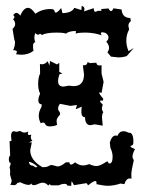

<svg xmlns="http://www.w3.org/2000/svg" viewBox="-20 -610 484 636"><path d="M372.1 -419.9 347.7 -422.4 335.9 -436.5Q341.3 -444.8 341.3 -451.2Q341.3 -461.4 332 -472.2Q339.4 -478.5 339.4 -485.8Q339.4 -492.2 333.7 -497.6Q328.1 -502.9 319.3 -502.9Q314 -502.9 314 -499.5L316.4 -493.2Q290 -502 263.7 -502Q237.3 -502 231 -498.5L231.4 -507.3Q208.5 -507.3 198.2 -498.5Q191.9 -502 166.5 -502Q133.8 -502 118.7 -494.1L112.8 -498.5Q109.4 -495.1 106 -495.1Q101.6 -495.1 97.2 -500.5Q93.8 -494.1 93.8 -485.8Q93.8 -476.6 97.2 -470.2Q89.4 -469.7 89.4 -457.5Q89.4 -445.3 91.3 -441.9Q74.2 -428.7 50.8 -428.7L33.2 -430.2L36.1 -438Q36.1 -443.8 23.4 -443.8Q29.8 -456.1 29.8 -472.2Q27.8 -472.2 21.5 -514.2Q30.3 -522 30.3 -530.8Q30.3 -538.1 23.4 -546.4Q27.8 -549.8 27.8 -553.7Q27.8 -556.6 23.9 -559.6Q28.8 -567.4 34.7 -567.4Q40.5 -567.4 46.9 -558.1Q58.6 -584 72.3 -584Q84 -584 97.2 -564.5Q118.7 -580.1 147.9 -580.1Q154.8 -580.1 157.2 -578.1Q159.7 -576.2 160.4 -574Q161.1 -571.8 161.6 -570.1Q162.1 -568.4 165 -568.4Q170.9 -568.4 182.6 -583.5L187 -566.4Q218.3 -567.4 226.1 -584L249.5 -576.7L250.5 -590.3Q259.8 -588.4 259.8 -579.6L258.3 -572.3L290.5 -583Q290.5 -570.8 296.4 -570.8L304.7 -574.2H316.4L314.9 -580.1L339.4 -582Q343.8 -573.2 347.7 -573.2Q352.1 -573.2 355.5 -582.5L382.8 -578.6Q384.8 -550.8 411.6 -550.3L413.6 -540.5Q405.3 -533.7 405.3 -524.4L407.7 -512.2Q398.4 -495.6 398.4 -475.6Q398.4 -458.5 405.8 -440.4L423.3 -451.2L399.9 -424.3Q387.2 -419.9 372.1 -419.9ZM145 -191.4Q137.7 -191.4 134.8 -193.4Q131.8 -195.3 130.4 -197.8Q128.9 -200.2 127.7 -202.1Q126.5 -204.1 122.6 -204.1L114.7 -202.1Q108.4 -214.4 108.4 -226.6Q108.4 -240.2 116.7 -254.4L118.7 -263.7Q106.9 -265.6 106.9 -277.3Q106.9 -286.1 112.8 -300.3Q106.4 -312.5 106.4 -331.5Q106.4 -354 112.8 -366.2L112.3 -397.9L119.1 -397Q129.4 -397 137.7 -407.2L144 -393.1L145.5 -408.2L168.9 -396.5L176.3 -401.9V-371.6L187 -366.7L176.8 -363.8Q172.4 -350.6 172.4 -341.3Q172.4 -323.2 190.4 -323.2L208 -326.2L223.6 -324.7Q258.3 -324.7 258.3 -363.8L254.4 -394L258.8 -393.6Q268.6 -393.6 270 -404.3L278.3 -400.9L299.3 -402.3Q299.8 -393.1 309.6 -393.1L316.4 -394V-366.2L323.2 -338.9L316.4 -302.2L310.1 -304.2L308.6 -302.7Q308.6 -298.8 322.3 -282.2L320.3 -276.4L315.4 -276.9Q311.5 -276.9 311.5 -274.9Q311.5 -271.5 320.3 -263.7L317.4 -252.4Q317.4 -244.6 322.3 -238.3Q317.9 -233.9 317.9 -220.2L320.3 -193.8L293.5 -198.2L279.8 -195.3Q262.2 -195.3 261.7 -221.7Q249.5 -221.7 249.5 -239.7Q249.5 -253.4 251.5 -256.8L231 -248L234.9 -262.2L213.4 -259.3L178.7 -266.1Q172.4 -258.3 172.4 -250.5Q172.4 -245.1 175.8 -241.2Q179.2 -237.3 179.2 -233.4Q179.2 -230.5 177.2 -228.3Q175.3 -226.1 173.1 -223.4Q170.9 -220.7 169.2 -217.3Q167.5 -213.9 167.5 -208.5L168.9 -196.3Q159.7 -191.4 145 -191.4ZM215.8 5.9 202.1 4.4Q202.1 -1 194.8 -1Q184.1 -1 174.8 3.9H149.4L143.6 0L140.1 4.9Q131.8 -4.9 121.1 -4.9Q114.3 -4.9 106.2 -0.7Q98.1 3.4 92.3 3.4Q85.4 3.4 83.5 -2.4Q81.5 2.4 74.2 2.4Q64.9 2.4 46.9 -6.3L37.1 -3.9Q34.7 3.4 24.9 3.4L13.7 2Q18.6 -4.4 18.6 -12.7L13.2 -31.7L13.7 -41.5Q13.7 -49.8 11.7 -56.2Q15.1 -62.5 15.1 -67.9Q15.1 -72.3 10.7 -72.3L9.3 -81.1Q9.3 -92.3 13.7 -94.7L11.7 -142.1L18.1 -143.6L16.6 -159.2Q16.6 -175.3 26.4 -175.3L34.2 -173.3L46.9 -176.3Q53.7 -170.9 61 -170.9Q67.4 -170.9 73.7 -174.3L72.3 -167.5Q72.3 -162.6 77.1 -162.6L83.5 -164.1L82 -156.2Q82 -148.9 87.4 -143.6L75.7 -138.2H85.4L80.1 -112.3Q80.1 -79.1 120.6 -56.2Q135.3 -56.2 140.6 -59.8Q146 -63.5 151.9 -63.5L170.4 -58.6Q181.6 -58.6 198.2 -72.3H210Q210.4 -64.9 215.3 -64.9Q220.2 -64.9 229 -72.3Q241.2 -62 255.4 -62Q264.6 -62 275.9 -66.4Q288.1 -60.1 299.8 -60.1Q311 -60.1 330.1 -72.8Q333.5 -75.2 335.4 -75.2Q337.4 -75.2 338.4 -71.8Q339.4 -68.4 342.3 -68.4Q353 -68.4 353 -90.8Q353 -105.5 345.7 -120.1L343.8 -138.2Q350.6 -161.1 363.3 -161.1L369.1 -160.2Q375.5 -175.3 388.7 -175.3Q396.5 -175.3 405.8 -170.4H408.2Q421.9 -170.4 421.9 -140.1Q421.9 -133.8 420.4 -131.3Q418.9 -128.9 417 -128.2Q415 -127.4 413.6 -127.2Q412.1 -127 412.1 -125.5Q412.1 -122.1 427.2 -116.2Q418.9 -100.6 418.9 -91.8Q418.9 -84.5 423.3 -80.1Q415 -43.9 415 -32.7L415.5 -18.1L410.2 -19Q397.9 -19 392.1 0L378.9 -2Q357.4 5.4 336.4 5.4Q324.2 5.4 299.3 0L299.8 -4.4Q299.8 -10.3 295.4 -10.3Q289.1 -10.3 272 3.9L266.6 -3.4L225.1 3.4Q219.2 -8.8 216.8 -8.8ZM97.7 -55.7 104.5 -57.1Q89.8 -71.8 75.7 -74.2Q77.1 -61 89.8 -61Z"/></svg>

Font: Truetypewriter PolyglOTT
Style: Regular
Weight: 400
Designer: Sergey Beatoff a.k.a. Sam_T
Version: Version 3.76